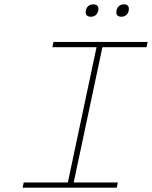

<svg xmlns="http://www.w3.org/2000/svg" viewBox="-20 -863 699 883"><path d="M659 -670H226L221 -646H424L292 -24H89L84 0H517L522 -24H319L451 -646H654ZM375 -814C371 -797 379 -786 398 -786C416 -786 428 -797 432 -814V-815C435 -832 428 -843 410 -843C391 -843 378 -832 375 -815ZM516 -814C512 -797 520 -786 538 -786C556 -786 568 -797 572 -814V-815C575 -832 568 -843 550 -843C532 -843 519 -832 516 -815Z"/></svg>

Font: LT Wave Mono Thin
Style: Italic
Weight: 100
Designer: Daniel Lyons
Version: Version 2.5 (Glyphs App)